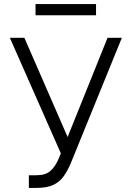

<svg xmlns="http://www.w3.org/2000/svg" viewBox="-20 -913 647 943"><path d="M121.8 9.9V-52.2H158Q203.8 -52.2 227.8 -73.7Q251.8 -95.2 266.7 -130.7L278.8 -159.8L28.4 -727.3H99.8L312.1 -240.1L508.2 -727.3H578.5L327.4 -110.8Q312.1 -74.9 293 -47.6Q273.8 -20.2 242.5 -5.1Q211.3 9.9 159.8 9.9ZM451.7 -893.1V-838.1H154.5V-893.1Z"/></svg>

Font: Inter Zeller Light
Style: Regular
Weight: 300
Designer: Rasmus Andersson; Joe Bland
Foundry: zeller
Version: Version 3.015;git-dec3a8cb1